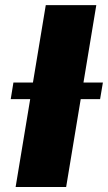

<svg xmlns="http://www.w3.org/2000/svg" viewBox="-20 -748 432 768"><path d="M365.2 -727.5 244.6 0H42.5L163.1 -727.5ZM22.9 -351.6 33.7 -418H391.6L380.4 -351.6Z"/></svg>

Font: Inter 28pt Black
Style: Italic
Weight: 900
Italic angle: -9.3988°
Designer: Rasmus Andersson
Foundry: rsms
Version: Version 4.001;git-66647c0bb